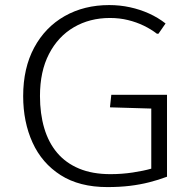

<svg xmlns="http://www.w3.org/2000/svg" viewBox="-20 -740 764 769"><path d="M410.2 9.3Q297.9 9.3 222.9 -38.6Q147.9 -86.4 110.4 -168.9Q72.8 -251.5 72.8 -355Q72.8 -467.3 116.9 -549.3Q161.1 -631.3 239 -675.5Q316.9 -719.7 417.5 -719.7Q460.4 -719.7 500.7 -710.9Q541 -702.1 577.1 -685.8Q613.3 -669.4 643.1 -646L614.7 -605H608.4Q585 -623 555.7 -637.2Q526.4 -651.4 492.4 -659.7Q458.5 -668 420.4 -668Q339.4 -668 275.9 -630.9Q212.4 -593.8 176.3 -523.9Q140.1 -454.1 140.1 -355.5Q140.1 -284.7 157.2 -226.8Q174.3 -168.9 209 -127.9Q243.7 -86.9 296.9 -64.7Q350.1 -42.5 422.4 -42.5Q468.3 -42.5 511.7 -49.1Q555.2 -55.7 585.9 -64.5V-305.2L420.4 -310.1L425.8 -360.4H648.9V-32.2Q613.8 -19 577.1 -9.8Q540.5 -0.5 499.5 4.4Q458.5 9.3 410.2 9.3Z"/></svg>

Font: Comme ExtraLight
Style: Regular
Weight: 250
Version: Version 1.000;gftools[0.9.27]